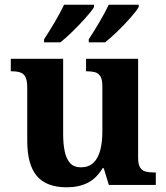

<svg xmlns="http://www.w3.org/2000/svg" viewBox="-20 -786 707 816"><path d="M263.7 10Q177.2 10 136.5 -38.2Q95.8 -86.5 95.8 -187.7V-412.1Q95.8 -441.5 89.2 -456.6Q82.7 -471.7 68.2 -477.3Q53.8 -483 29.5 -483H25.9V-536H248.4V-215.9Q248.4 -173.5 255.3 -141.7Q262.2 -109.8 278.5 -92.3Q294.8 -74.9 323.8 -74.9Q356.2 -74.9 376.4 -93.6Q396.6 -112.4 405.8 -146.6Q415 -180.8 415 -227V-419.1Q415 -448.2 406.6 -461.7Q398.2 -475.3 383.5 -479.1Q368.8 -483 349.3 -483H345.7V-536H567V-116Q567 -87.5 575.6 -73.9Q584.2 -60.3 599.5 -56.7Q614.8 -53 633.9 -53H642.2V0H442.6L420.9 -71.1H415.9Q390.1 -27.9 352.6 -9Q315 10 263.7 10ZM357.2 -619Q378.2 -651 402.2 -691.5Q426.2 -732 442.2 -766H569.5V-756Q559.5 -739 534 -710Q508.5 -681 479 -652.5Q449.5 -624 426.5 -606H357.2ZM167.3 -619Q188.3 -651 212.3 -691.5Q236.3 -732 252.3 -766H379.6V-756Q369.6 -739 343.6 -710Q317.6 -681 288.6 -652.5Q259.6 -624 236.6 -606H167.3Z"/></svg>

Font: Noto Serif Malayalam
Style: Regular
Weight: 400
Designer: Indian type Foundry, Jelle Bosma, Monotype Design Team
Foundry: Monotype Imaging Inc.
Version: Version 2.103